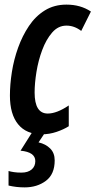

<svg xmlns="http://www.w3.org/2000/svg" viewBox="-20 -572 414 832"><path d="M161 10Q94 10 58.5 -33.5Q23 -77 23 -158Q23 -206 31.5 -260Q40 -314 58.5 -365.5Q77 -417 105.5 -459.5Q134 -502 174.5 -527Q215 -552 268 -552Q329 -552 374 -522L332 -438Q302 -461 268 -461Q232 -461 206 -431Q180 -401 163 -355.5Q146 -310 138 -260.5Q130 -211 130 -171Q130 -80 187 -80Q226 -80 278 -115V-25Q256 -11 225 -0.5Q194 10 161 10ZM87 240Q68 240 51 238Q34 236 17 232V169Q27 172 41 174Q55 176 73 176Q101 176 117 162.5Q133 149 133 126Q133 87 69 81L120 0H177L147 45Q178 52 197.5 71.5Q217 91 217 123Q217 183 179 211.5Q141 240 87 240Z"/></svg>

Font: Noto Sans ExtraCondensed SemiBold
Style: Italic
Weight: 600
Width: 2
Italic angle: -12°
Designer: Monotype Design Team
Foundry: Monotype Imaging Inc.
Version: Version 2.013; ttfautohint (v1.8.4.7-5d5b)